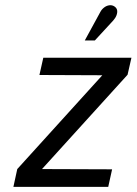

<svg xmlns="http://www.w3.org/2000/svg" viewBox="-20 -725 530 745"><path d="M419 -645Q428 -655 432 -665.5Q436 -676 434.5 -685Q433 -694 424 -700Q415 -706 404 -704.5Q393 -703 383.5 -695.5Q374 -688 369 -678L309 -568H348ZM490 -501H148L133 -434L377 -433L47 -69L32 0H400L415 -68L143 -69L475 -435Z"/></svg>

Font: Advent Pro Medium
Style: Italic
Weight: 500
Italic angle: -12°
Version: Version 3.000